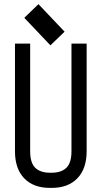

<svg xmlns="http://www.w3.org/2000/svg" viewBox="-20 -894 490 926"><path d="M291.5 -741.2 223.1 -675.3 97.2 -808.1 165.5 -874ZM125.5 -164.6Q125.5 -108.4 150.1 -84.7Q174.8 -61 220.7 -61H229.5Q275.4 -61 300 -84.7Q324.7 -108.4 324.7 -164.6V-683.6H397.9V-164.6Q397.9 -80.6 353.3 -34.2Q308.6 12.2 229.5 12.2H220.7Q141.6 12.2 96.9 -33.9Q52.2 -80.1 52.2 -164.6V-683.6H125.5Z"/></svg>

Font: Anka/Coder Narrow
Style: Regular
Weight: 400
Width: 3
Monospace: yes
Version: Version 001.100